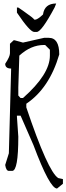

<svg xmlns="http://www.w3.org/2000/svg" viewBox="-20 -982 381 1101"><path d="M232.9 -765.1H259.8Q319.8 -765.1 319.8 -669.9Q263.2 -476.1 130.9 -387.2V-366.2Q254.9 2 314 39.1L340.8 44.9V71.8L307.1 99.1Q265.1 99.1 171.9 -149.9L98.1 -318.8H77.1V-312L85 -198.2Q85 -2 49.8 -2H30.8Q15.1 -2 9.8 -36.1L30.8 -103L43.9 -588.9Q9.8 -588.9 9.8 -616.2Q37.1 -657.2 37.1 -676.8V-731L58.1 -751H64L111.8 -737.8ZM90.8 -663.1 85 -481V-434.1L98.1 -419.9H111.8Q266.1 -556.2 266.1 -663.1V-696.8L238.8 -724.1H232.9Q157.2 -724.1 90.8 -663.1ZM176.3 -798.8Q151.4 -798.8 77.1 -909.7V-939H84.5L111.3 -920.9Q174.3 -877 176.3 -869.6H184.6Q199.2 -873 226.6 -898.9Q235.4 -961.9 302.2 -961.9L293.5 -939.9Q218.3 -798.8 190.4 -798.8Z"/></svg>

Font: Loved by the King
Style: Regular
Weight: 400
Designer: Kimberly Geswein
Foundry: Kimberly Geswein
Version: Version 1.002 2006